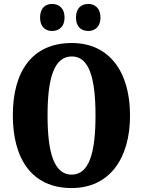

<svg xmlns="http://www.w3.org/2000/svg" viewBox="-20 -943 724 973"><path d="M428 -786C457 -786 489 -804 489 -854C489 -905 457 -923 428 -923C395 -923 365 -905 365 -854C365 -804 395 -786 428 -786ZM244 -786C275 -786 307 -804 307 -854C307 -905 275 -923 244 -923C213 -923 183 -905 183 -854C183 -804 213 -786 244 -786ZM343 10C533 10 639 -137 639 -358C639 -580 533 -725 344 -725C142 -725 45 -580 45 -359C45 -137 142 10 343 10ZM343 -58C254 -58 221 -169 221 -358C221 -547 254 -657 344 -657C432 -657 464 -547 464 -358C464 -169 432 -58 343 -58Z"/></svg>

Font: Noto Serif Devanagari ExtraCondensed Black
Style: Regular
Weight: 900
Width: 2
Designer: Universal Thirst, Indian Type Foundry and the Monotype Design Team
Foundry: Monotype Imaging Inc.
Version: Version 2.004